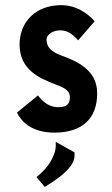

<svg xmlns="http://www.w3.org/2000/svg" viewBox="-20 -505 435 747"><path d="M164 216C236 172 270 134 270 100V88L197 47V60C197 105 161 150 138 170L122 184L154 222ZM348 -422C348 -422 300 -485 218 -485C122 -485 56 -423 56 -330C58 -235 128 -202 200 -175C237 -161 252 -150 252 -126C251 -99 239 -88 206 -88C156 -88 128 -134 128 -134L46 -67C62 -34 101 11 192 11C303 11 358 -47 358 -141V-143C358 -230 284 -266 216 -290C177 -305 162 -323 161 -350C161 -374 191 -387 213 -387C241 -387 260 -375 284 -348Z"/></svg>

Font: Mint Spirit No2
Style: Bold
Weight: 700
Designer: HARENDAL Hirwen
Foundry: Arkandis Digital Foundry.
Version: Version 1.004;FFEdit